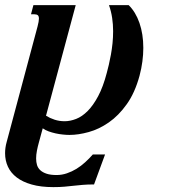

<svg xmlns="http://www.w3.org/2000/svg" viewBox="-52 -539 686 767"><path d="M131.8 -76.7Q147.5 -66.9 166.3 -60.8Q185.1 -54.7 206.1 -54.7Q228.5 -54.7 252.2 -64Q275.9 -73.2 298.1 -95.5Q320.3 -117.7 340.1 -154.8Q359.9 -191.9 374.5 -247.6Q378.4 -261.7 382.8 -280.5Q387.2 -299.3 391.1 -320.8Q395 -342.3 397.5 -366.2Q399.9 -390.1 399.9 -414.6Q399.9 -441.4 396 -467.5Q392.1 -493.7 383.3 -518.6H461.9Q489.7 -491.7 505.1 -447.3Q520.5 -402.8 520.5 -347.7Q520.5 -321.3 516.8 -293.5Q513.2 -265.6 505.4 -236.3Q486.8 -168 454.3 -122.6Q421.9 -77.1 382.8 -50Q343.8 -22.9 302.5 -11.5Q261.2 0 225.6 0Q213.9 0 199.5 -1.5Q185.1 -2.9 170.4 -6.1Q155.8 -9.3 142.3 -14.2Q128.9 -19 118.7 -26.4L103 31.2Q98.6 46.9 95.5 63Q92.3 79.1 92.3 94.2Q92.3 108.4 95.9 120.4Q99.6 132.3 109.1 141.1Q118.7 149.9 134.3 155Q149.9 160.2 174.3 160.2Q195.3 160.2 215.3 153.3Q235.4 146.5 253.7 135.3Q272 124 288.3 109.1Q304.7 94.2 318.8 78.1H367.7L323.7 197.8Q297.4 197.8 278.3 199.5Q259.3 201.2 241.7 203.1Q224.1 205.1 205.3 206.8Q186.5 208.5 161.1 208.5Q111.3 208.5 75 198.2Q38.6 188 14.9 169.9Q-8.8 151.9 -20.3 127Q-31.7 102.1 -31.7 73.2Q-31.7 50.8 -25.4 28.3L98.1 -433.6Q100.6 -443.8 102.1 -451.4Q103.5 -459 103.5 -464.4Q103.5 -474.6 98.9 -478.3Q94.2 -481.9 85.4 -481.9H71.8L81.5 -518.6H250.5Z"/></svg>

Font: Arian AMU Serif
Style: Bold Italic
Weight: 700
Italic angle: -15°
Designer: Ruben Hakobyan (Tarumian)
Foundry: Ruben Hakobyan (Tarumian)
Version: Version 1.002